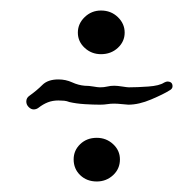

<svg xmlns="http://www.w3.org/2000/svg" viewBox="-20 -402 348 365"><path d="M172 -299Q154 -299 141 -311Q128 -323 128 -340Q128 -357 141 -369.5Q154 -382 172 -382Q191 -382 204 -369.5Q217 -357 217 -340Q217 -323 204 -311Q191 -299 172 -299ZM44 -194Q39 -194 34.5 -198.5Q30 -203 30 -209Q30 -216 36 -220Q50 -230 60.5 -240.5Q71 -251 91 -251Q105 -251 117 -245.5Q129 -240 141 -239Q149 -239 157.5 -237.5Q166 -236 170 -236Q178 -236 184 -237.5Q190 -239 197 -239Q203 -239 212.5 -237.5Q222 -236 225 -236Q241 -236 262 -237.5Q283 -239 292 -245Q296 -247 298 -247Q308 -247 308 -238Q308 -233 302 -230Q291 -223 267.5 -213Q244 -203 224 -203Q222 -203 212.5 -204Q203 -205 197 -205Q190 -205 184 -204Q178 -203 170 -203Q157 -203 141 -204Q125 -205 112 -208Q107 -210 102 -210.5Q97 -211 91 -211Q80 -211 71 -207.5Q62 -204 53 -197Q49 -194 44 -194ZM164 -57Q145 -57 132.5 -69Q120 -81 120 -99Q120 -116 132.5 -128Q145 -140 164 -140Q182 -140 195 -128Q208 -116 208 -99Q208 -81 195 -69Q182 -57 164 -57Z"/></svg>

Font: Ruge Boogie
Style: Regular
Weight: 400
Designer: Robert E. Leuschke
Foundry: Robert E. Leuschke
Version: Version 1.010; ttfautohint (v1.8.3)